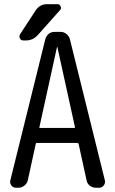

<svg xmlns="http://www.w3.org/2000/svg" viewBox="-20 -880 540 900"><path d="M200.2 -860.4H250Q259.8 -860.4 264.2 -850.1Q268.6 -839.8 261.7 -833L158.2 -716.8Q133.8 -689.5 99.6 -690.4H89.8Q78.1 -690.4 73.2 -700.2Q68.4 -710 74.2 -719.7L146.5 -830.1Q166 -860.4 200.2 -860.4ZM247.1 -659.2 165 -285.2Q162.1 -280.3 168 -280.3H328.1Q333 -280.3 331.1 -285.2L249 -659.2Q249 -660.2 248 -660.2Q247.1 -660.2 247.1 -659.2ZM54.7 0Q41 0 33.2 -10.7Q25.4 -21.5 28.3 -34.2L192.4 -696.3Q196.3 -710.9 207.5 -720.7Q218.8 -730.5 235.4 -730.5H264.6Q279.3 -730.5 291.5 -720.7Q303.7 -710.9 307.6 -696.3L471.7 -34.2Q474.6 -21.5 466.3 -10.7Q458 0 445.3 0H428.7Q413.1 0 400.9 -9.8Q388.7 -19.5 385.7 -35.2L348.6 -205.1Q346.7 -210 342.8 -210H153.3Q148.4 -210 147.5 -205.1L110.4 -35.2Q107.4 -20.5 94.7 -10.3Q82 0 67.4 0Z"/></svg>

Font: Rounded-L Mgen+ 2m regular
Style: Regular
Weight: 400
Designer: [Source Han Sans]
Ryoko NISHIZUKA  (kana & ideographs); Paul D. Hunt (Latin, Greek & Cyrillic); Wenlong ZHANG  (bopomofo
Version: Version 1.059.20150602